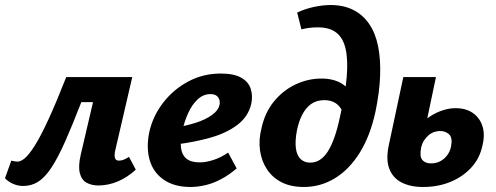

<svg xmlns="http://www.w3.org/2000/svg" viewBox="-33 -731 1978 765"><path d="M59 10Q37 10 17 0.5Q-3 -9 -13 -21L12 -91Q21 -89 26.5 -88Q32 -87 36 -87Q50 -87 66.5 -101Q83 -115 106 -151.5Q129 -188 159.5 -254Q190 -320 231 -424H413L395 -324H291Q255 -231 226.5 -167Q198 -103 172.5 -64Q147 -25 120 -7.5Q93 10 59 10ZM359 8Q332 8 312 -3Q292 -14 285 -41.5Q278 -69 289 -116L361 -424H494L426 -131Q422 -112 425 -101.5Q428 -91 441 -91Q449 -91 458 -94Q467 -97 481 -106L508 -55Q473 -23 435 -7.5Q397 8 359 8Z M726 14Q663 14 621.5 -13.5Q580 -41 564.5 -89.5Q549 -138 561 -201Q575 -267 616 -320.5Q657 -374 716.5 -406Q776 -438 847 -438Q899 -438 928 -421.5Q957 -405 966 -377Q975 -349 968 -317Q956 -266 913 -233.5Q870 -201 807 -183Q744 -165 672 -156L667 -223Q710 -230 747.5 -242Q785 -254 810.5 -272Q836 -290 841 -311Q844 -321 841.5 -331.5Q839 -342 830.5 -349Q822 -356 805 -356Q777 -356 754.5 -335Q732 -314 717 -281Q702 -248 693 -209Q685 -172 688 -143.5Q691 -115 709 -99.5Q727 -84 763 -84Q787 -84 817 -93.5Q847 -103 876 -123L910 -60Q881 -35 849.5 -18Q818 -1 786.5 6.5Q755 14 726 14Z M1178 14Q1126 14 1089.5 -4.5Q1053 -23 1031 -56Q1009 -89 1003 -131.5Q997 -174 1009 -221Q1023 -284 1059.5 -328Q1096 -372 1145.5 -395Q1195 -418 1247 -418Q1297 -418 1329.5 -397.5Q1362 -377 1371 -343L1330 -290Q1319 -312 1301 -322Q1283 -332 1260 -332Q1228 -332 1206.5 -316.5Q1185 -301 1171 -273.5Q1157 -246 1150 -211Q1142 -168 1146 -139.5Q1150 -111 1165 -97Q1180 -83 1203 -83Q1245 -83 1273.5 -128Q1302 -173 1321 -263Q1343 -357 1348.5 -425Q1354 -493 1344 -536.5Q1334 -580 1307 -601Q1280 -622 1234 -622Q1216 -622 1199.5 -620Q1183 -618 1168 -614L1151 -681Q1183 -696 1218.5 -703.5Q1254 -711 1284 -711Q1336 -711 1374.5 -691.5Q1413 -672 1438 -635.5Q1463 -599 1473.5 -546.5Q1484 -494 1481.5 -428.5Q1479 -363 1463 -286Q1442 -189 1400 -122Q1358 -55 1301 -20.5Q1244 14 1178 14Z M1652 14Q1602 14 1567 -4Q1532 -22 1518 -59Q1504 -96 1516 -152L1574 -424H1704L1645 -143Q1638 -108 1649.5 -94Q1661 -80 1684 -80Q1705 -80 1721 -88.5Q1737 -97 1748.5 -112Q1760 -127 1764 -147Q1771 -181 1757 -195Q1743 -209 1720 -209Q1709 -209 1697 -205Q1685 -201 1675 -192.5Q1665 -184 1657 -172Q1649 -160 1645 -143L1602 -175Q1616 -205 1636.5 -228.5Q1657 -252 1681 -267.5Q1705 -283 1731 -291.5Q1757 -300 1782 -300Q1824 -300 1851.5 -280.5Q1879 -261 1889.5 -227.5Q1900 -194 1889 -150Q1878 -99 1844 -62.5Q1810 -26 1761 -6Q1712 14 1652 14Z"/></svg>

Font: Ysabeau ExtraBold
Style: Italic
Weight: 800
Italic angle: -12°
Designer: Christian Thalmann (Catharsis Fonts)
Version: Version 2.002